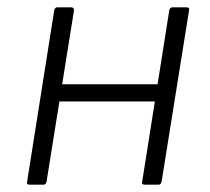

<svg xmlns="http://www.w3.org/2000/svg" viewBox="-20 -504 573 524"><path d="M375 0Q366 0 368 -8L442 -476Q444 -484 450 -484H489Q498 -484 496 -476L421 -8Q419 0 413 0ZM61 0Q52 0 54 -8L128 -476Q130 -484 136 -484H174Q182 -484 182 -476L107 -8Q105 0 99 0ZM131 -227 138 -274H420L413 -227Z"/></svg>

Font: Sofia Sans Light
Style: Italic
Weight: 300
Italic angle: -9°
Version: Version 4.100-B